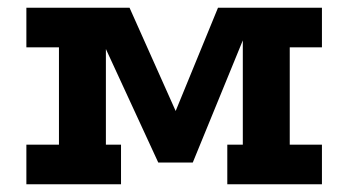

<svg xmlns="http://www.w3.org/2000/svg" viewBox="-20 -475 898 495"><path d="M48 0V-102H132V-353H48V-455H314L448 -155H419L542 -455H810V-353H727V-102H810V0H566V-102H606V-413L622 -410L477 -56H388L227 -405L253 -408V-102H292V0Z"/></svg>

Font: Podkova ExtraBold
Style: Regular
Weight: 800
Designer: Ilya Yudin
Foundry: Cyreal (www.cyreal.org)
Version: Version 2.103